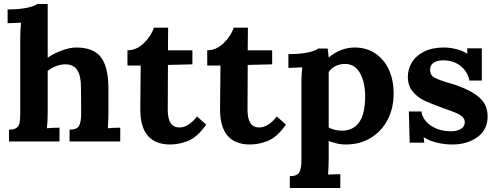

<svg xmlns="http://www.w3.org/2000/svg" viewBox="-20 -706 2485 958"><path d="M359 -469Q446 -469 483 -421.5Q520 -374 521 -268V-146Q521 -108 518 -66Q548 -69 580 -69V0H327V-59Q364 -59 374.5 -78.5Q385 -98 385 -140L384 -269Q384 -329 365 -357Q346 -385 306 -385Q283 -385 258.5 -375.5Q234 -366 218 -352V-146Q218 -103 214 -66Q246 -69 277 -69V0H25V-59Q51 -59 63 -68.5Q75 -78 78 -94.5Q81 -111 81 -140V-514Q81 -557 85 -593L18 -590V-659Q78 -659 116 -667.5Q154 -676 166 -686H218V-418Q247 -439 288 -454Q329 -469 359 -469Z M940 -455V-385L818 -382L817 -158Q817 -70 875 -70Q921 -70 963 -125L1009 -84Q964 -21 918.5 -3Q873 15 830 15Q680 15 680 -160L682 -379H616V-455Q661 -455 698 -491Q735 -527 748 -568H819L818 -455Z M1338 -455V-385L1216 -382L1215 -158Q1215 -70 1273 -70Q1319 -70 1361 -125L1407 -84Q1362 -21 1316.5 -3Q1271 15 1228 15Q1078 15 1078 -160L1080 -379H1014V-455Q1059 -455 1096 -491Q1133 -527 1146 -568H1217L1216 -455Z M1944 -239Q1944 -166 1914 -108.5Q1884 -51 1830 -18Q1776 15 1705 15Q1682 15 1663.5 10.5Q1645 6 1620 -2V85Q1620 125 1617 165L1678 163V232H1426V173Q1463 173 1473.5 153.5Q1484 134 1484 92V-293Q1484 -334 1488 -370L1419 -367V-436Q1480 -436 1517.5 -444.5Q1555 -453 1568 -464H1615Q1617 -448 1620 -420H1621Q1681 -469 1750 -469Q1807 -469 1851 -440.5Q1895 -412 1919.5 -360Q1944 -308 1944 -239ZM1620 -347V-70Q1630 -64 1648 -59Q1666 -54 1685 -54Q1802 -54 1802 -225Q1802 -293 1777 -340Q1752 -387 1701 -387Q1676 -387 1654.5 -376.5Q1633 -366 1620 -347Z M2311 -438H2312L2311 -465H2384V-304H2322Q2313 -350 2277.5 -377.5Q2242 -405 2190 -405Q2163 -405 2144.5 -393.5Q2126 -382 2126 -357Q2126 -331 2148.5 -318.5Q2171 -306 2224 -291L2244 -285Q2326 -258 2369.5 -221.5Q2413 -185 2413 -125Q2413 -58 2361.5 -21.5Q2310 15 2238 15Q2196 15 2157 5Q2118 -5 2095 -21H2094L2097 6H2024L2020 -150H2083Q2088 -108 2129.5 -79.5Q2171 -51 2232 -51Q2259 -51 2279 -62.5Q2299 -74 2299 -96Q2299 -113 2286.5 -124Q2274 -135 2256 -142.5Q2238 -150 2187 -168Q2127 -190 2095.5 -205Q2064 -220 2039.5 -249Q2015 -278 2015 -323Q2015 -360 2034.5 -393.5Q2054 -427 2095 -448Q2136 -469 2196 -469Q2224 -469 2256.5 -461Q2289 -453 2311 -438Z"/></svg>

Font: Sumana
Style: Bold
Weight: 700
Designer: Cyreal, Alexei Vanyashin (Devanagari), Olga Karpushina (Latin)
Foundry: Cyreal
Version: Version 1.015;PS 001.015;hotconv 1.0.70;makeotf.lib2.5.58329